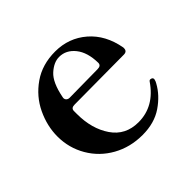

<svg xmlns="http://www.w3.org/2000/svg" viewBox="-127 -646 808 808"><g transform="rotate(-45 277.0 -241.5)"><path d="M500 -124Q501 -122 501 -118Q499 -108 494 -100Q469 -54 420 -20.5Q371 13 300 13Q227 13 168 -20Q109 -53 75.5 -110.5Q42 -168 42 -236Q42 -298 70.5 -358Q99 -418 155 -457Q211 -496 288 -496Q369 -496 428 -445Q487 -394 503 -305V-301Q503 -282 483 -282L188 -280Q167 -280 167 -263V-245Q167 -157 208 -97Q249 -37 326 -37Q420 -37 480 -125Q483 -130 489 -130L493 -129Q494 -129 496 -128Q498 -127 500 -124ZM175 -339 174 -333Q174 -325 179.5 -320Q185 -315 194 -315L362 -317Q383 -317 383 -334Q382 -397 353.5 -432.5Q325 -468 284 -468Q252 -468 220.5 -439.5Q189 -411 175 -339Z"/></g></svg>

Font: Shippori Mincho B1
Style: Bold
Weight: 700
Designer: FONTDASU
Foundry: FONTDASU / Google Inc. / but / Adobe
Version: Version 3.110; ttfautohint (v1.8.3)